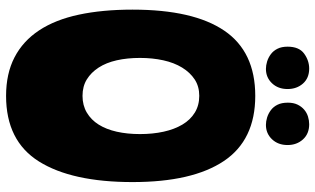

<svg xmlns="http://www.w3.org/2000/svg" viewBox="-228 -824 1063 648"><g transform="rotate(90 304.0 -500.5)"><path d="M304 -830Q453 -830 524 -724Q595 -618 595 -416Q595 -211 525.5 -100Q456 11 304 11Q229 11 174 -17.5Q119 -46 83 -100.5Q47 -155 30 -234.5Q13 -314 13 -416Q13 -621 84 -725.5Q155 -830 304 -830ZM304 -247Q336 -247 360.5 -261.5Q385 -276 401 -301.5Q417 -327 425 -362.5Q433 -398 433 -441Q433 -484 425 -520.5Q417 -557 401 -584Q385 -611 360.5 -626Q336 -641 304 -641Q272 -641 248.5 -625.5Q225 -610 208.5 -583Q192 -556 184 -519.5Q176 -483 176 -441Q176 -398 184 -362.5Q192 -327 208.5 -301.5Q225 -276 248.5 -261.5Q272 -247 304 -247ZM138 -939Q138 -978 161.5 -995Q185 -1012 212 -1012Q244 -1012 262.5 -991Q281 -970 281 -939Q281 -907 261.5 -886.5Q242 -866 213 -866Q201 -866 188 -870Q175 -874 163.5 -882.5Q152 -891 145 -905Q138 -919 138 -939ZM327 -940Q327 -959 333.5 -972.5Q340 -986 350.5 -995Q361 -1004 374 -1008Q387 -1012 400 -1012Q432 -1012 451 -991Q470 -970 470 -939Q470 -907 450.5 -886.5Q431 -866 402 -866Q390 -866 377 -870Q364 -874 352.5 -882.5Q341 -891 334 -905Q327 -919 327 -940Z"/></g></svg>

Font: Ranchers
Style: Regular
Weight: 400
Designer: Pablo Impallari, Brenda Gallo
Foundry: Pablo Impallari, Brenda Gallo
Version: Version 1.000; ttfautohint (v0.8) -G 200 -r 50